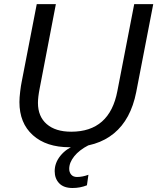

<svg xmlns="http://www.w3.org/2000/svg" viewBox="-20 -708 767 936"><path d="M319.3 9.8Q205.6 9.8 140.1 -49.1Q74.7 -107.9 74.7 -210.4Q74.7 -231.9 78.4 -262Q82 -292 85.9 -310.1L159.2 -688H252.4L173.3 -276.4Q165 -233.9 165 -206.5Q165 -140.1 207.8 -103Q250.5 -65.9 327.1 -65.9Q514.6 -65.9 552.2 -264.2L634.3 -688H727.1L644 -258.8Q617.7 -125.5 535.6 -57.9Q453.6 9.8 319.3 9.8ZM333.5 208.5Q290.5 208.5 268.6 185.5Q246.6 162.6 246.6 126.5Q246.6 85.9 274.4 51.5Q302.2 17.1 346.7 0H411.6Q366.2 23.4 341.8 54Q317.4 84.5 317.4 115.2Q317.4 131.8 327.1 143.3Q336.9 154.8 355.5 154.8Q381.8 154.8 411.1 144L403.8 195.3Q371.1 208.5 333.5 208.5Z"/></svg>

Font: Liberation Sans
Style: Italic
Weight: 400
Italic angle: -12°
Designer: Steve Matteson
Foundry: Ascender Corporation
Version: Version 2.1.5